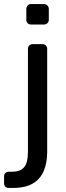

<svg xmlns="http://www.w3.org/2000/svg" viewBox="-54 -738 328 948"><path d="M-11 190Q-21 190 -27.5 183.5Q-34 177 -34 167V133Q-34 123 -27.5 116.5Q-21 110 -11 110H3Q39 110 56 96.5Q73 83 78.5 60.5Q84 38 84 11V-497Q84 -507 90.5 -513.5Q97 -520 107 -520H156Q166 -520 172.5 -513.5Q179 -507 179 -497V12Q179 65 162.5 105Q146 145 109 167.5Q72 190 8 190ZM99 -617Q89 -617 82.5 -623.5Q76 -630 76 -640V-694Q76 -704 82.5 -711Q89 -718 99 -718H163Q173 -718 180 -711Q187 -704 187 -694V-640Q187 -630 180 -623.5Q173 -617 163 -617Z"/></svg>

Font: RubikRegular
Style: Regular
Weight: 400
Designer: Hubert and Fischer
Foundry: Hubert and Fischer
Version: Version 2.300;gftools[0.9.30]